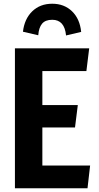

<svg xmlns="http://www.w3.org/2000/svg" viewBox="-20 -1009 533 1029"><path d="M60 0V-750H458L443 -628H207V-446H397L382 -326H207V-122H463L449 0ZM334 -819Q326 -903 260 -903Q223 -903 205.5 -882Q188 -861 185 -820L103 -839Q111 -908 153 -948.5Q195 -989 260 -989Q324 -989 366 -948.5Q408 -908 415 -838Z"/></svg>

Font: Freeman
Style: Regular
Weight: 400
Designer: Vernon Adams, Aoife Mooney, Rodrigo Fuenzalida
Foundry: Rodrigo Fuenzalida
Version: Version 1.000; ttfautohint (v1.8.4.7-5d5b)